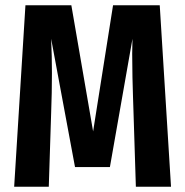

<svg xmlns="http://www.w3.org/2000/svg" viewBox="-20 -712 706 732"><path d="M632 0H498L489 -284L487 -345Q486 -376 485 -417Q484 -458 484 -507L485 -564L399 -75H266L175 -564Q178 -498 178 -433Q178 -359 175 -281L166 0H34L77 -692H252L335 -211L411 -692H589Z"/></svg>

Font: Fira Sans Extra Condensed SemiBold
Style: Regular
Weight: 600
Width: 1
Designer: Carrois Corporate & Edenspiekermann AG
Foundry: Carrois Corporate GbR & Edenspiekermann AG
Version: Version 4.203